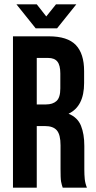

<svg xmlns="http://www.w3.org/2000/svg" viewBox="-20 -868 442 888"><path d="M270 0Q268 -7 266 -13Q264 -19 262.5 -28Q261 -37 260.5 -51Q260 -65 260 -86V-196Q260 -245 243 -265Q226 -285 188 -285H150V0H40V-700H206Q292 -700 330.5 -660Q369 -620 369 -539V-484Q369 -376 297 -342Q339 -325 354.5 -286.5Q370 -248 370 -193V-85Q370 -59 372 -39.5Q374 -20 382 0ZM150 -600V-385H193Q224 -385 241.5 -401Q259 -417 259 -459V-528Q259 -566 245.5 -583Q232 -600 203 -600ZM150 -848 194 -792 239 -848H333L244 -737H145L56 -848Z"/></svg>

Font: BebasNeueW03-Regular
Style: Regular
Weight: 400
Designer: Ryoichi Tsunekawa
Foundry: Ryoichi Tsunekawa
Version: Version 1.30